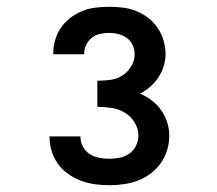

<svg xmlns="http://www.w3.org/2000/svg" viewBox="-20 -863 640 566"><path d="M302 -317Q280 -317 259 -320Q238 -323 218 -330.5Q198 -338 180.5 -350.5Q163 -363 150.5 -380.5Q138 -398 132 -418.5Q126 -439 126 -460V-461H217Q217 -445 224 -431.5Q231 -418 243.5 -409.5Q256 -401 271.5 -398Q287 -395 302 -395Q317 -395 332.5 -398Q348 -401 361 -410Q374 -419 381 -433.5Q388 -448 388 -464Q388 -484 376.5 -502.5Q365 -521 347 -531.5Q329 -542 308 -545Q287 -548 267 -548V-625Q286 -625 305 -627.5Q324 -630 340 -640Q356 -650 366.5 -667Q377 -684 377 -703Q377 -717 371 -730Q365 -743 354 -751Q343 -759 329.5 -762.5Q316 -766 302 -766Q288 -766 274.5 -763Q261 -760 250.5 -751.5Q240 -743 234 -730.5Q228 -718 228 -704V-703H137V-705Q137 -725 142.5 -744.5Q148 -764 159.5 -781Q171 -798 187.5 -810.5Q204 -823 222.5 -830.5Q241 -838 261.5 -840.5Q282 -843 302 -843Q322 -843 342.5 -840.5Q363 -838 381.5 -830.5Q400 -823 416.5 -810.5Q433 -798 444.5 -781Q456 -764 462 -744Q468 -724 468 -704Q468 -686 462.5 -668Q457 -650 447 -635Q437 -620 423 -607.5Q409 -595 393 -587Q412 -579 428 -566.5Q444 -554 455.5 -537.5Q467 -521 473 -502Q479 -483 479 -462Q479 -441 472.5 -420Q466 -399 453.5 -381.5Q441 -364 423.5 -351Q406 -338 386 -330.5Q366 -323 344.5 -320Q323 -317 302 -317Z"/></svg>

Font: Iosevka Fixed Extended
Style: Bold
Weight: 700
Width: 7
Monospace: yes
Designer: Belleve Invis
Foundry: Belleve Invis
Version: Version 24.1.1; ttfautohint (v1.8.4)